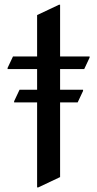

<svg xmlns="http://www.w3.org/2000/svg" viewBox="-20 -777 413 816"><path d="M137.7 19.5V-341.8H40V-346.7L63 -395.5H137.7V-483.4H12.2V-488.3L35.2 -537.1H137.7V-712.9L230.5 -756.8H235.4V-537.1H360.8V-532.2L337.9 -483.4H235.4V-395.5H333V-390.6L310.1 -341.8H235.4V-24.4L142.6 19.5Z"/></svg>

Font: Nova Slim
Style: Book
Weight: 400
Version: Version 2.000